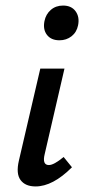

<svg xmlns="http://www.w3.org/2000/svg" viewBox="-20 -665 306 691"><path d="M194 -520Q164 -520 149 -539.5Q134 -559 140 -589Q145 -614 163 -629.5Q181 -645 207 -645Q237 -645 252 -624.5Q267 -604 261 -574Q256 -549 237.5 -534.5Q219 -520 194 -520ZM108 6Q71 6 54 -17Q37 -40 48 -87L125 -418H212L141 -111Q131 -71 156 -71Q174 -71 209 -100L239 -63Q170 6 108 6Z"/></svg>

Font: EauTestInfant Semibold
Style: Italic
Weight: 600
Italic angle: -12°
Designer: Christian Thalmann (Catharsis Fonts)
Version: Version 0.001;PS 000.001;hotconv 1.0.88;makeotf.lib2.5.64775